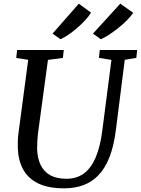

<svg xmlns="http://www.w3.org/2000/svg" viewBox="-20 -1015 766 1045"><path d="M659 -689.5 610.5 -306Q599.5 -220 575.8 -159.5Q552 -99 516.2 -61.8Q480.5 -24.5 433.5 -7.2Q386.5 10 329 10Q242 10 187 -17.2Q132 -44.5 105.5 -93.8Q79 -143 77 -208.5Q76.5 -227.5 77 -248Q77.5 -268.5 80.5 -290L133.5 -689.5L68.5 -699.5L73 -743H327L322.5 -700L241 -689L188 -298.5Q184.5 -271.5 183.2 -248Q182 -224.5 182 -204.5Q183.5 -156 200.2 -119.2Q217 -82.5 252 -62.2Q287 -42 342.5 -42Q397.5 -42 436.8 -71Q476 -100 501 -158.8Q526 -217.5 537 -306L586.5 -689L518.5 -700L523 -743H726.5L722 -700ZM266 -832 409 -995 475.5 -946Q464.5 -927.5 444.5 -905.8Q424.5 -884 400.2 -863Q376 -842 352 -825.8Q328 -809.5 309 -801.5ZM486 -832 634.5 -995 705 -945.5Q693 -927 671.5 -905.2Q650 -883.5 624 -862.8Q598 -842 573 -825.8Q548 -809.5 528.5 -801.5Z"/></svg>

Font: Merriweather 20pt
Style: Italic
Weight: 400
Italic angle: -7.8°
Version: Version 2.101